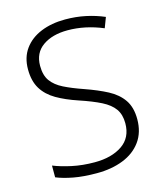

<svg xmlns="http://www.w3.org/2000/svg" viewBox="-110 -873 766 899"><g transform="rotate(-15 273.0 -423.0)"><path d="M496 -252Q496 -188 464 -144Q432 -100 376 -78Q320 -56 249 -56Q184 -56 136 -65Q88 -74 54 -88V-145Q91 -130 142 -119Q193 -108 252 -108Q334 -108 385.5 -143Q437 -178 437 -248Q437 -290 417.5 -317.5Q398 -345 357.5 -365.5Q317 -386 254 -407Q194 -427 151 -452Q108 -477 85 -514.5Q62 -552 62 -609Q62 -667 91.5 -707.5Q121 -748 172.5 -769Q224 -790 290 -790Q342 -790 389 -780Q436 -770 478 -752L459 -702Q373 -738 288 -738Q214 -738 167.5 -705.5Q121 -673 121 -610Q121 -564 141 -536.5Q161 -509 199 -490Q237 -471 292 -452Q355 -430 400.5 -406Q446 -382 471 -345.5Q496 -309 496 -252Z"/></g></svg>

Font: Noto Sans Malayalam UI Light
Style: Regular
Weight: 300
Designer: Jelle Bosma - Monotype Design Team
Foundry: Monotype Imaging Inc.
Version: Version 2.104; ttfautohint (v1.8.4.7-5d5b)